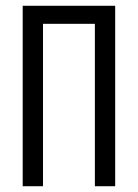

<svg xmlns="http://www.w3.org/2000/svg" viewBox="-20 -645 478 665"><path d="M308.6 0V-562.5H128.9V0H58.6V-625H378.9V0Z"/></svg>

Font: Sudo Var
Style: Regular
Weight: 400
Monospace: yes
Designer: Jens Kutilek
Foundry: Jens Kutilek
Version: Version 0.065;FEAKit 1.0